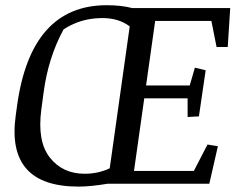

<svg xmlns="http://www.w3.org/2000/svg" viewBox="-20 -691 907 722"><path d="M467.8 -591.8Q426.3 -623 366.2 -623Q306.2 -623 258.3 -601.6Q236.3 -592.3 218.8 -580.1Q161.1 -473.6 144 -343.3L135.3 -278.3Q119.6 -159.2 167.5 -98.4Q215.3 -37.6 298.8 -37.6Q349.1 -37.6 392.6 -58.1ZM275.4 10.7Q2 10.7 39.1 -256.3L44.4 -294.9Q96.7 -671.4 381.3 -671.4Q436.5 -671.4 477.5 -660.6H845.7L836.4 -514.2H794.4L774.9 -612.3H563.5L529.3 -369.6H693.4L712.9 -436.5L753.4 -426.8L728 -253.4L685.5 -251V-321.3H522.5L483.9 -48.3H709L760.3 -147.5L799.3 -141.1L767.1 0H384.3Q319.8 10.7 275.4 10.7Z"/></svg>

Font: NoticiaText-Italic
Style: Italic
Weight: 400
Italic angle: -8°
Designer: JM Sole
Foundry: JM Sole
Version: Version 1.003